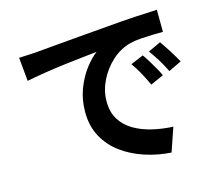

<svg xmlns="http://www.w3.org/2000/svg" viewBox="-110 -886 1220 1073"><g transform="rotate(-15 500.0 -350.0)"><path d="M69 -686Q99 -687 126 -688.5Q153 -690 167 -691Q209 -695 275.5 -700.5Q342 -706 425 -713.5Q508 -721 599 -728Q676 -735 752.5 -739.5Q829 -744 882 -746L883 -618Q856 -618 821 -617Q786 -616 751.5 -613.5Q717 -611 690 -604Q630 -588 582 -544Q534 -500 506 -442Q478 -384 478 -324Q478 -262 504.5 -219Q531 -176 576.5 -149Q622 -122 680 -108Q738 -94 802 -91L755 46Q676 41 603 17Q530 -7 472 -49.5Q414 -92 380.5 -154Q347 -216 347 -297Q347 -369 370 -429.5Q393 -490 427.5 -535.5Q462 -581 496 -606Q461 -602 408.5 -596.5Q356 -591 297 -583.5Q238 -576 182 -567Q126 -558 82 -549ZM740 -520Q753 -502 768 -477.5Q783 -453 797 -428.5Q811 -404 820 -384L744 -350Q725 -391 707.5 -423Q690 -455 666 -489ZM852 -566Q871 -540 895.5 -501Q920 -462 936 -433L861 -397Q841 -438 822 -468.5Q803 -499 779 -532Z"/></g></svg>

Font: Chiron Sans HK TT
Style: Bold
Weight: 700
Designer: Ryoko NISHIZUKA 西塚涼子 (kana, bopomofo & ideographs); Paul D. Hunt (Latin, Greek & Cyrillic); Sandoll Communications 산돌커뮤니
Foundry: Adobe
Version: Version 2.022;hotconv 1.0.109;makeotfexe 2.5.65596